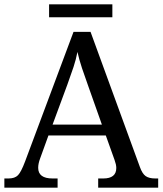

<svg xmlns="http://www.w3.org/2000/svg" viewBox="-20 -860 745 880"><path d="M0 0V-42H19Q48 -42 62.5 -57Q77 -72 95 -120L317 -714H395L621 -95Q632 -64 647.5 -53Q663 -42 692 -42H705V0H430V-42H453Q513 -42 513 -90Q513 -98 511 -107Q509 -116 505 -127L465 -239H202L164 -134Q155 -110 155 -91Q155 -42 221 -42H244V0ZM221 -289H447L385 -464Q369 -508 356 -547Q343 -586 335 -622Q328 -586 317 -553Q306 -520 289 -473ZM205 -781V-840H495V-781Z"/></svg>

Font: Noto Serif Makasar
Style: Regular
Weight: 400
Designer: Sérgio Martins
Version: Version 1.001; ttfautohint (v1.8.4.7-5d5b)